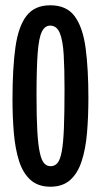

<svg xmlns="http://www.w3.org/2000/svg" viewBox="-20 -693 382 727"><path d="M170.7 14Q124.3 14 95.5 -11.8Q66.7 -37.7 52.2 -83.2Q37.7 -128.7 32.5 -188.8Q27.3 -249 27.3 -317Q27.3 -434 38.3 -513.3Q49.3 -592.7 80.2 -632.8Q111 -673 170.3 -673Q232.3 -673 263 -631.2Q293.7 -589.3 304.2 -510.8Q314.7 -432.3 314.7 -322.7Q314.7 -251.7 309.5 -190.3Q304.3 -129 289.3 -83Q274.3 -37 245.8 -11.5Q217.3 14 170.7 14ZM171.7 -63.7Q187.3 -63.7 197.5 -75.5Q207.7 -87.3 213.7 -118.8Q219.7 -150.3 222 -207.5Q224.3 -264.7 224.3 -354.7Q224.3 -432 221.2 -485.8Q218 -539.7 206.5 -567.8Q195 -596 169.7 -596Q150.3 -596 138.8 -573.5Q127.3 -551 122.8 -493.7Q118.3 -436.3 118.3 -332Q118.3 -249.3 121.3 -196.8Q124.3 -144.3 130.7 -115.3Q137 -86.3 147 -75Q157 -63.7 171.7 -63.7Z"/></svg>

Font: Bricolage Grotesque 96pt ExtraBold Condensed
Style: Regular
Weight: 800
Width: 3
Version: Version 1.001;gftools[0.9.33.dev8+g029e19f]